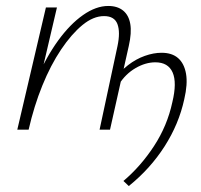

<svg xmlns="http://www.w3.org/2000/svg" viewBox="-20 -435 675 644"><path d="M47 0Q69 -91 102 -167.5Q135 -244 175 -299Q215 -354 258.5 -384.5Q302 -415 343 -415Q374 -415 393 -399.5Q412 -384 417 -354.5Q422 -325 412 -281L349 0H314L374 -280Q384 -327 374 -354Q364 -381 329 -381Q293 -381 256.5 -351Q220 -321 185 -269Q150 -217 122 -148Q94 -79 76 0ZM38 0 134 -410H171L75 0ZM412 189 394 172Q452 123 496.5 55Q541 -13 558 -92Q574 -158 559 -192Q544 -226 501 -226Q468 -226 434.5 -206.5Q401 -187 379 -152L362 -167Q383 -196 409.5 -216.5Q436 -237 465.5 -247.5Q495 -258 522 -258Q557 -258 577.5 -240Q598 -222 604 -187.5Q610 -153 598 -102Q580 -19 532 56Q484 131 412 189Z"/></svg>

Font: Ysabeau ExtraLight
Style: Italic
Weight: 250
Italic angle: -12°
Version: Version 2.000;gftools[0.9.27.dev2+g8671c4b]